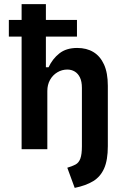

<svg xmlns="http://www.w3.org/2000/svg" viewBox="-20 -725 608 933"><path d="M343 188 307 90Q331 83 347 74.5Q363 66 370.5 45.5Q378 25 378 -14V-298Q378 -329 368.5 -348.5Q359 -368 343 -377.5Q327 -387 307 -387Q281 -387 258.5 -373.5Q236 -360 223 -336.5Q210 -313 210 -283V0H85V-547H23V-628H85V-705H203V-628H354V-547H203V-398H216Q235 -439 268.5 -465.5Q302 -492 355 -492Q401 -492 434 -472Q467 -452 485.5 -411.5Q504 -371 504 -308V-15Q504 53 486 93.5Q468 134 432.5 155.5Q397 177 343 188Z"/></svg>

Font: Nunito Sans 7pt Condensed
Style: Bold
Weight: 700
Width: 3
Designer: Vernon Adams
Foundry: Vernon Adams
Version: Version 3.101;gftools[0.9.27]